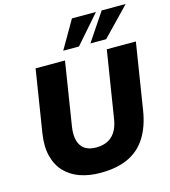

<svg xmlns="http://www.w3.org/2000/svg" viewBox="-135 -1048 1035 1167"><g transform="rotate(-15 383.0 -465.0)"><path d="M353 11Q282 11 225 -9Q168 -29 129.5 -69.5Q91 -110 75.5 -171.5Q60 -233 73 -314L135 -705H320L257 -307Q245 -230 272.5 -187.5Q300 -145 368 -145Q430 -145 467.5 -179.5Q505 -214 516 -284L583 -705H766L700 -289Q685 -193 643.5 -125.5Q602 -58 530.5 -23.5Q459 11 353 11ZM325 -765 427 -941H578L424 -765ZM496 -765 614 -941H765L595 -765Z"/></g></svg>

Font: Nunito Sans 11pt Black
Style: Italic
Weight: 900
Italic angle: -9°
Version: Version 3.101;gftools[0.9.27]